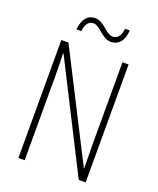

<svg xmlns="http://www.w3.org/2000/svg" viewBox="-162 -995 899 1092"><g transform="rotate(20 287.5 -449.0)"><path d="M144 -800H173C178 -847 199 -866 223 -866C267 -866 295 -800 352 -800C395 -800 428 -833 431 -898H403C398 -853 379 -832 352 -832C307 -832 280 -897 223 -897C179 -897 150 -864 144 -800ZM491 0V-714H454V-211C454 -174 455 -120 456 -72H454L127 -714H84V0H122V-512C122 -566 121 -606 119 -646H122L449 0Z"/></g></svg>

Font: Noto Sans Sinhala UI Condensed ExtraLight
Style: Regular
Weight: 200
Width: 3
Designer: Jelle Bosma - Monotype Design Team
Foundry: Monotype Imaging Inc.
Version: Version 2.006